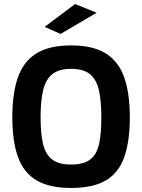

<svg xmlns="http://www.w3.org/2000/svg" viewBox="-20 -920 704 951"><path d="M332 11Q223 11 159.5 -27.5Q96 -66 68.5 -144Q41 -222 41 -339Q41 -457 68.5 -536Q96 -615 159.5 -655Q223 -695 332 -695Q441 -695 504.5 -655Q568 -615 595.5 -536Q623 -457 623 -339Q623 -220 595.5 -142Q568 -64 504.5 -26.5Q441 11 332 11ZM332 -105Q395 -105 427.5 -130.5Q460 -156 471 -208.5Q482 -261 482 -339Q482 -417 470.5 -470.5Q459 -524 427 -551.5Q395 -579 332 -579Q270 -579 237.5 -551.5Q205 -524 193 -470.5Q181 -417 181 -339Q181 -262 192.5 -210Q204 -158 236.5 -131.5Q269 -105 332 -105ZM280 -752 201 -787 352 -900 459 -857Z"/></svg>

Font: Cairo Play
Style: Bold
Weight: 700
Version: Version 3.119